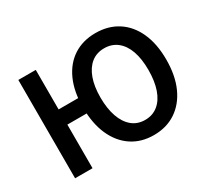

<svg xmlns="http://www.w3.org/2000/svg" viewBox="-135 -880 1198 1106"><g transform="rotate(-30 464.5 -327.0)"><path d="M83 0V-654H199V-391H392V-290H199V0ZM602 12Q518 12 456 -29.5Q394 -71 360 -147.5Q326 -224 326 -330Q326 -435 360 -510.5Q394 -586 456 -626Q518 -666 602 -666Q686 -666 748.5 -626Q811 -586 845.5 -510.5Q880 -435 880 -330Q880 -224 845.5 -147.5Q811 -71 748.5 -29.5Q686 12 602 12ZM602 -89Q652 -89 688 -118.5Q724 -148 742.5 -202Q761 -256 761 -330Q761 -403 742.5 -455.5Q724 -508 688 -536.5Q652 -565 602 -565Q551 -565 515.5 -536.5Q480 -508 461 -455.5Q442 -403 442 -330Q442 -256 461 -202Q480 -148 515.5 -118.5Q551 -89 602 -89Z"/></g></svg>

Font: Source Sans 3 SemiBold
Style: Regular
Weight: 600
Designer: Paul D. Hunt
Foundry: Adobe
Version: Version 3.046;hotconv 1.0.118;makeotfexe 2.5.65603